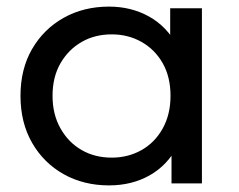

<svg xmlns="http://www.w3.org/2000/svg" viewBox="-20 -555 722 581"><path d="M310 6Q233 6 172.5 -28Q112 -62 77 -123Q42 -184 42 -265Q42 -346 77 -406.5Q112 -467 172.5 -501Q233 -535 310 -535Q377 -535 431 -505Q485 -475 517.5 -415Q550 -355 550 -265Q550 -175 518.5 -115Q487 -55 433 -24.5Q379 6 310 6ZM318 -78Q368 -78 408.5 -101Q449 -124 472.5 -166.5Q496 -209 496 -265Q496 -322 472.5 -363.5Q449 -405 408.5 -428Q368 -451 318 -451Q267 -451 227 -428Q187 -405 163 -363.5Q139 -322 139 -265Q139 -209 163 -166.5Q187 -124 227 -101Q267 -78 318 -78ZM499 0V-143L505 -266L495 -389V-530H591V0Z"/></svg>

Font: MOST Montserrat Medium
Style: Regular
Weight: 500
Designer: Julieta Ulanovsky
Foundry: Julieta Ulanovsky
Version: Version 8.000;March 11, 2024;FontCreator 15.0.0.2926 64-bit